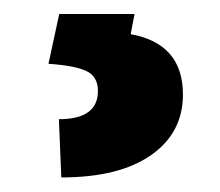

<svg xmlns="http://www.w3.org/2000/svg" viewBox="-20 -23 308 269"><path d="M168.5 -3.4 163.1 24.9Q236.3 38.1 236.3 109.4Q236.3 163.1 191.7 194.3Q147 225.6 65.9 225.6L62.5 144Q117.2 144 117.2 104.5Q117.2 84 100.8 76.4Q84.5 68.8 47.9 66.4L63 -3.4Z"/></svg>

Font: Vazir UI
Style: Bold-UI
Weight: 700
Designer: Saber Rastikerdar
Foundry: Saber Rastikerdar
Version: Version 30.1.0